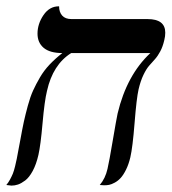

<svg xmlns="http://www.w3.org/2000/svg" viewBox="-35 -580 540 604"><path d="M400.9 -298.8Q394.5 -270.5 388.4 -193.4Q382.3 -116.2 375 -85Q369.6 -62.5 361.3 -45.9Q353 -29.3 344.7 -20.3Q336.4 -11.2 326.2 -5.6Q315.9 0 308.3 1.5Q300.8 2.9 293 2.9L278.8 2Q296.4 -18.6 303.2 -48.8Q308.6 -71.8 319.8 -138.4Q331.1 -205.1 335 -223.1Q363.8 -343.8 438 -413.1H189Q131.3 -377 112.8 -293.9Q105 -262.2 98.9 -192.6Q92.8 -123 85.9 -92.8Q79.1 -63 67.9 -42.2Q56.6 -21.5 44.2 -12.2Q31.7 -2.9 21.5 0.5Q11.2 3.9 1 3.9L-15.1 2Q-8.8 -5.4 -3.4 -15.4Q2 -25.4 5.4 -33.7Q8.8 -42 12.5 -57.1Q16.1 -72.3 17.8 -80.8Q19.5 -89.4 23.2 -109.6Q26.9 -129.9 28.8 -139.2Q35.2 -174.8 40 -197Q44.9 -219.2 52.5 -247.3Q60.1 -275.4 69.1 -295.2Q78.1 -314.9 90.8 -336.7Q103.5 -358.4 121.1 -377Q138.7 -395.5 161.1 -413.1Q122.1 -413.1 102.5 -429.4Q83 -445.8 83 -474.1Q83 -504.9 101.8 -532.5Q120.6 -560.1 149.9 -560.1H150.9Q150.9 -542 160.6 -531Q170.4 -520 189.9 -520H429.2Q484.9 -520 484.9 -477.1Q484.9 -465.8 481.9 -454.1Q477.1 -433.1 469.2 -418.5Q461.4 -403.8 452.6 -394Q443.8 -384.3 434.6 -373.8Q425.3 -363.3 416.3 -344.5Q407.2 -325.7 400.9 -298.8Z"/></svg>

Font: Common Serif
Style: Bold Italic
Weight: 700
Italic angle: -12°
Designer: Philipp H. Poll, Khaled Hosny
Foundry: Stefan Peev, Context Ltd.
Version: Version 1.026